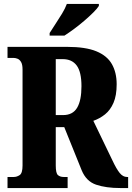

<svg xmlns="http://www.w3.org/2000/svg" viewBox="-20 -951 668 971"><path d="M18 0V-56H50Q65 -56 79.5 -65.5Q94 -75 94 -114V-599Q94 -625 86.5 -637.5Q79 -650 68.5 -654Q58 -658 50 -658H18V-714H319Q413 -714 467.5 -691.5Q522 -669 546 -626.5Q570 -584 570 -525Q570 -468 554 -431Q538 -394 511 -372.5Q484 -351 452 -340L548 -141Q569 -96 585.5 -76Q602 -56 622 -56H628V0H589Q516 0 466 -17Q416 -34 393 -90L305 -308H262V-114Q262 -75 273 -65.5Q284 -56 302 -56H322V0ZM299 -369Q348 -369 370 -406Q392 -443 392 -515Q392 -587 368 -619.5Q344 -652 297 -652H262V-369ZM231 -784Q244 -805 261 -830.5Q278 -856 294 -882.5Q310 -909 318 -931H480V-921Q472 -908 452.5 -888.5Q433 -869 407.5 -847Q382 -825 355 -805Q328 -785 306 -771H231Z"/></svg>

Font: Noto Serif Tamil ExtraCondensed Black
Style: Italic
Weight: 900
Width: 2
Italic angle: -12°
Designer: Indian Type Foundry, Tom Grace, and the Monotype Design Team
Foundry: Monotype Imaging Inc.
Version: Version 2.003; ttfautohint (v1.8.4.7-5d5b)